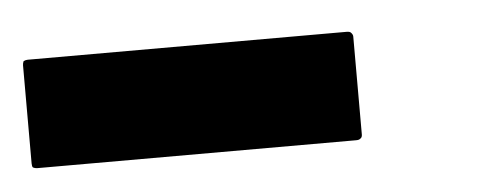

<svg xmlns="http://www.w3.org/2000/svg" viewBox="-65 -919 451 181"><g transform="rotate(-5 160.0 -828.5)"><path d="M272.5 -875Q272.5 -858.4 272.5 -824.2Q272.5 -809.6 272.5 -782.2Q272.5 -779.3 270.5 -778.3Q269.5 -777.3 266.6 -777.3Q166 -777.3 -35.2 -777.3Q-37.1 -777.3 -39.1 -778.3Q-40 -779.3 -40 -782.2Q-40 -813.5 -40 -875Q-40 -877 -39.1 -878.9Q-37.1 -879.9 -35.2 -879.9Q65.4 -879.9 266.6 -879.9Q269.5 -879.9 270.5 -878.9Q272.5 -877 272.5 -875Z"/></g></svg>

Font: Typeface
Style: Regular
Weight: 400
Version: Version 1.0